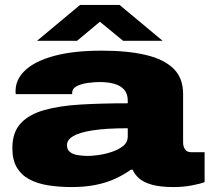

<svg xmlns="http://www.w3.org/2000/svg" viewBox="-20 -745 848 777"><path d="M270 12Q219 12 175 5Q131 -2 98.5 -19.5Q66 -37 48 -67.5Q30 -98 30 -146Q30 -209 63.5 -245.5Q97 -282 159 -299.5Q221 -317 306.5 -322Q392 -327 497 -327V-338Q497 -365 483 -381.5Q469 -398 443.5 -405.5Q418 -413 383 -413Q362 -413 336 -409.5Q310 -406 291 -396.5Q272 -387 272 -368V-364H44Q43 -368 43 -370.5Q43 -373 43 -377Q43 -424 82.5 -461Q122 -498 200 -519Q278 -540 392 -540Q497 -540 570.5 -522.5Q644 -505 682.5 -467Q721 -429 721 -365V-168Q721 -152 729 -140.5Q737 -129 753 -129H808V-8Q790 -1 755.5 5.5Q721 12 683 12Q629 12 595 2.5Q561 -7 543 -23Q525 -39 517 -58H509Q480 -37 444.5 -21Q409 -5 366 3.5Q323 12 270 12ZM337 -114Q352 -114 378 -117.5Q404 -121 431.5 -130Q459 -139 478 -154Q497 -169 497 -193V-226Q410 -226 355.5 -217.5Q301 -209 276 -194Q251 -179 251 -158Q251 -139 263.5 -129.5Q276 -120 296 -117Q316 -114 337 -114ZM130 -580 304 -725H464L638 -580H478L349 -686H419L292 -580Z"/></svg>

Font: Archivo Expanded Black
Style: Regular
Weight: 900
Width: 7
Designer: Hector Gatti
Foundry: Omnibus-Type
Version: Version 2.001